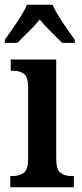

<svg xmlns="http://www.w3.org/2000/svg" viewBox="-27 -786 344 806"><path d="M16 0V-47H26Q55 -47 73 -60.5Q91 -74 91 -117V-420Q91 -463 73.5 -476Q56 -489 29 -489H18V-536H209V-120Q209 -74 227 -60.5Q245 -47 273 -47H283V0ZM-7 -619Q7 -638 25 -664Q43 -690 60 -717Q77 -744 86 -766H194Q203 -744 220 -717Q237 -690 255 -664Q273 -638 287 -619V-606H234Q215 -625 187 -652.5Q159 -680 140 -704Q120 -679 93 -653Q66 -627 46 -606H-7Z"/></svg>

Font: Noto Serif Lao Condensed SemiBold
Style: Regular
Weight: 600
Width: 3
Designer: Monotype Design Team
Foundry: Monotype Imaging Inc.
Version: Version 2.003; ttfautohint (v1.8.4.7-5d5b)